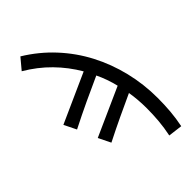

<svg xmlns="http://www.w3.org/2000/svg" viewBox="-263 -767 1023 1023"><g transform="rotate(-45 249.0 -255.5)"><path d="M456 179 376 169Q386 121 390 75Q394 29 394 -17Q394 -84 384 -143Q321 -114 260.5 -85.5Q200 -57 131 -22L97 -91L369 -213Q354 -276 327 -332Q258 -301 192 -270Q126 -239 51 -201L17 -270L295 -395Q253 -467 195 -526Q137 -585 62 -629L113 -690Q200 -637 267.5 -564Q335 -491 380.5 -404Q426 -317 450 -218.5Q474 -120 474 -16Q474 35 470 82.5Q466 130 456 179Z"/></g></svg>

Font: Swei Fan Sans CJK TC
Style: Regular
Weight: 400
Version: Version 2.130